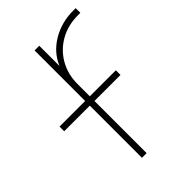

<svg xmlns="http://www.w3.org/2000/svg" viewBox="-222 -585 652 652"><g transform="rotate(-45 103.5 -259.5)"><path d="M65.4 -515.6H87.9V-419.4H88.4Q107.4 -464.8 152.6 -491.7Q197.8 -518.6 253.9 -518.6Q259.8 -518.6 265.6 -518.6V-496.1Q261.7 -496.1 259.8 -496.1Q257.8 -496.1 253.9 -496.1Q206.5 -496.1 168.7 -474.9Q130.9 -453.6 109.4 -416.3Q87.9 -378.9 87.9 -332V0H65.4ZM-57.6 -272.9H212.9V-250.5H-57.6Z"/></g></svg>

Font: Intratopia Thin
Style: Regular
Weight: 100
Designer: Rasmus Andersson
Foundry: rsms
Version: Version 3.000;Glyphs 3.2.3 (3260)